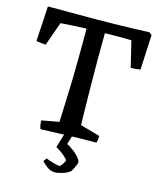

<svg xmlns="http://www.w3.org/2000/svg" viewBox="-126 -737 849 1037"><g transform="rotate(15 298.5 -218.5)"><path d="M146 8Q138 -10 138 -39L235 -57Q237 -109 239.5 -175Q242 -241 244 -310Q245 -382 245.5 -453Q246 -524 246 -581Q210 -580 174 -578Q138 -576 102 -573L55 -440Q42 -441 29 -442.5Q16 -444 2 -446V-450L13 -638L14 -643Q80 -643 149.5 -643Q219 -643 288 -643Q327 -643 378 -644Q429 -645 482 -646.5Q535 -648 580 -650L594 -638L585 -450L584 -443Q571 -441 558 -439.5Q545 -438 531 -438L496 -583Q462 -584 424 -584Q386 -584 348 -583Q347 -513 347 -443Q347 -373 348 -303Q349 -244 349.5 -186.5Q350 -129 352 -70L462 -39Q462 -16 457 0Q377 0 299 2.5Q221 5 146 8ZM280 213Q258 213 238 199Q218 185 206 170L219 152Q221 153 235 158Q249 163 267 168Q285 173 298 173Q301 172 311.5 157.5Q322 143 323 134Q322 130 302.5 112.5Q283 95 254 79L279 -4H322L306 48Q325 57 344.5 72Q364 87 377 102.5Q390 118 390 129Q390 134 384.5 146.5Q379 159 373 170.5Q367 182 365 184Q346 198 322 205.5Q298 213 280 213Z"/></g></svg>

Font: Labrada Medium
Style: Regular
Weight: 500
Designer: Mercedes Jáuregui
Foundry: Omnibus-Type Team
Version: Version 1.000; ttfautohint (v1.8.4.7-5d5b)